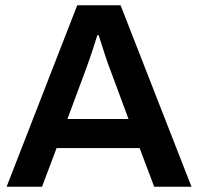

<svg xmlns="http://www.w3.org/2000/svg" viewBox="-20 -706 749 726"><path d="M5 0 272 -686H436L704 0H563L508 -146H194L139 0ZM235 -256H466L397 -442Q393 -452 387.5 -467.5Q382 -483 376 -501.5Q370 -520 364 -539Q358 -558 353 -573H348Q342 -553 333.5 -527Q325 -501 317 -478Q309 -455 304 -442Z"/></svg>

Font: Archivo SemiBold
Style: Regular
Weight: 600
Designer: Hector Gatti
Foundry: Omnibus-Type
Version: Version 2.001